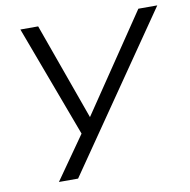

<svg xmlns="http://www.w3.org/2000/svg" viewBox="-76 -564 811 819"><g transform="rotate(-10 329.0 -154.5)"><path d="M114 180 253 -18 257 26 65 -489H142L297 -57H284L576 -489H658L197 180Z"/></g></svg>

Font: Nunito Sans 10pt Expanded Light
Style: Italic
Weight: 300
Width: 7
Italic angle: -9°
Designer: Vernon Adams
Foundry: Vernon Adams
Version: Version 3.101;gftools[0.9.27]